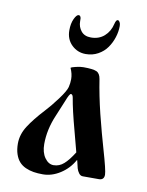

<svg xmlns="http://www.w3.org/2000/svg" viewBox="-81 -748 633 828"><g transform="rotate(10 235.0 -333.5)"><path d="M168.9 -610.4Q168.9 -640.1 178.7 -660.9Q188.5 -681.6 197.8 -681.6Q202.6 -681.6 205.1 -677.2Q207.5 -672.9 207.8 -668.7Q208 -664.6 208 -656.7Q208 -631.8 222.7 -613.8Q237.3 -595.7 265.6 -595.7Q300.8 -595.7 324.2 -616.5Q347.7 -637.2 355.5 -671.4Q359.9 -689.5 367.2 -689.5Q372.1 -689.5 376 -682.9Q379.9 -676.3 379.9 -666Q379.9 -641.1 371.8 -616Q363.8 -590.8 348.9 -569.6Q334 -548.3 309.8 -534.9Q285.6 -521.5 255.9 -521.5Q220.2 -521.5 194.6 -546.1Q168.9 -570.8 168.9 -610.4ZM35.2 -90.8Q35.2 -130.4 58.8 -167.5Q82.5 -204.6 125.5 -251Q149.4 -276.4 177 -313.7Q204.6 -351.1 209 -368.7Q213.4 -386.2 213.4 -403.8Q213.4 -427.2 202.1 -451.7Q207 -455.6 225.3 -459.7Q243.7 -463.9 256.8 -463.9Q298.3 -463.9 314 -457Q329.6 -450.2 333.5 -425.8Q344.2 -356 363.3 -277.8Q384.8 -192.4 402.8 -130.9Q428.7 -42 428.7 -23.4Q428.7 0 405.8 0H335.4Q325.2 0 318.1 -9.5Q311 -19 307.9 -30Q304.7 -41 299.8 -64L298.3 -64.5Q276.9 -25.9 240 -2.2Q203.1 21.5 164.1 21.5Q141.6 21.5 123.3 18.6Q105 15.6 88.1 8.1Q71.3 0.5 60.1 -12Q48.8 -24.4 42 -44.4Q35.2 -64.5 35.2 -90.8ZM147.5 -108.4Q147.5 -71.8 163.8 -48.6Q180.2 -25.4 202.6 -25.4Q228 -25.4 248 -43.5Q268.1 -61.5 290 -96.7Q282.2 -128.4 266.6 -185.5Q242.2 -275.4 233.9 -326.2Q231.4 -340.8 223.6 -340.8Q217.3 -340.8 204.1 -306.2Q194.3 -281.2 175.3 -236.8Q147.5 -171.9 147.5 -108.4Z"/></g></svg>

Font: Monomachus
Style: Medium
Weight: 500
Designer: Alexey Kryukov
Version: Version 1.0